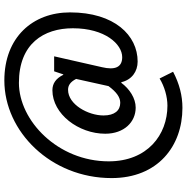

<svg xmlns="http://www.w3.org/2000/svg" viewBox="-8 -688 859 883"><g transform="rotate(-90 421.5 -246.5)"><path d="M367 163C423 163 478 149 533 120L502 58C466 80 419 94 377 94C243 94 121 2 121 -176C121 -410 308 -589 482 -589C662 -589 733 -475 733 -341C733 -193 660 -114 600 -114C553 -114 540 -148 554 -207L604 -427H535L521 -385H519C502 -419 479 -435 448 -435C338 -435 248 -314 248 -192C248 -105 302 -52 368 -52C411 -52 454 -80 482 -118H485C496 -70 534 -43 580 -43C700 -43 806 -149 806 -354C806 -525 692 -656 493 -656C258 -656 44 -442 44 -163C44 50 191 163 367 163ZM390 -123C355 -123 332 -149 332 -200C332 -270 382 -363 450 -363C470 -363 486 -353 500 -326L467 -177C439 -139 415 -123 390 -123Z"/></g></svg>

Font: Source Sans Pro Semibold
Style: Italic
Weight: 600
Italic angle: -11°
Designer: Paul D. Hunt
Foundry: Adobe Systems Incorporated
Version: Version 3.006;hotconv 1.0.111;makeotfexe 2.5.65597